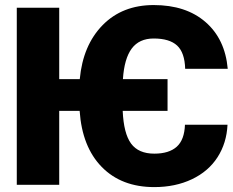

<svg xmlns="http://www.w3.org/2000/svg" viewBox="-20 -742 935 771"><path d="M217.8 -424.3H300.3Q313 -560.5 392.1 -641.1Q471.2 -721.7 597.2 -721.7Q726.6 -721.7 805.2 -653.6Q883.8 -585.4 894.5 -465.8H723.6Q721.7 -530.8 691.2 -559.1Q660.6 -587.4 597.2 -587.4Q539.1 -587.4 509 -547.1Q479 -506.8 473.6 -424.3H652.8V-296.9H472.7Q476.6 -206.1 506.3 -165.5Q536.1 -125 599.6 -125Q658.7 -125 689.7 -152.8Q720.7 -180.7 722.7 -241.2H893.6Q890.1 -167.5 853.5 -110.6Q816.9 -53.7 750.5 -22.2Q684.1 9.3 599.6 9.3Q467.8 9.3 388.7 -71.5Q309.6 -152.3 299.8 -296.9H217.8V0H47.4V-710.9H217.8Z"/></svg>

Font: Roboto Black
Style: Regular
Weight: 900
Designer: Google
Version: Version 2.134; 2016